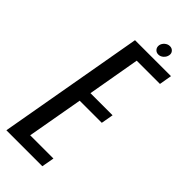

<svg xmlns="http://www.w3.org/2000/svg" viewBox="-277 -801 838 838"><g transform="rotate(45 141.5 -382.0)"><path d="M-29 0 90 -675H312L302 -617H158.5L116 -374H252.5L242.5 -317.5H106L60 -58H203.5L193 0ZM206 -702.5Q193.5 -702.5 185.8 -711.5Q178 -720.5 180 -734Q182.5 -746.5 193 -755.5Q203.5 -764.5 216.5 -764.5Q229 -764.5 236.8 -755.5Q244.5 -746.5 242 -734Q239.5 -721 229.2 -711.8Q219 -702.5 206 -702.5Z"/></g></svg>

Font: Anybody Condensed Regular
Style: Italic
Weight: 400
Width: 3
Italic angle: -10°
Designer: Tyler Finck
Foundry: Etcetera Type Company
Version: Version 1.010; ttfautohint (v1.8.3) -l 8 -r 50 -G 200 -x 14 